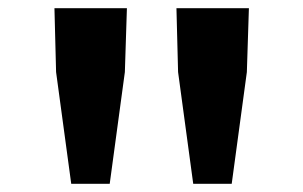

<svg xmlns="http://www.w3.org/2000/svg" viewBox="-20 -819 740 469"><path d="M117 -643 154 -370H248L285 -643L290 -799H113ZM415 -643 452 -370H546L583 -643L588 -799H411Z"/></svg>

Font: Kawkab Mono
Style: Bold
Weight: 700
Monospace: yes
Designer: Abdullah Arif
Foundry: Abdullah Arif
Version: Version 1.000;PS 000.500;hotconv 1.0.88;makeotf.lib2.5.64775